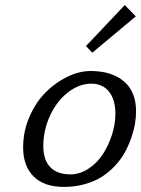

<svg xmlns="http://www.w3.org/2000/svg" viewBox="-20 -732 560 762"><path d="M71.8 0ZM475.1 -711.9 519 -667 346.2 -522.9 321.3 -549.3ZM259.8 -40Q296.9 -40 330.8 -62.3Q364.7 -84.5 387.7 -119.4Q410.6 -154.3 424.3 -197Q438 -239.7 438 -280.8Q438 -335.9 412.8 -367.9Q387.7 -399.9 342.8 -399.9Q293.9 -399.9 249.5 -365.2Q205.1 -330.6 178.5 -272.9Q151.9 -215.3 151.9 -151.9Q151.9 -98.1 179 -69.1Q206.1 -40 259.8 -40ZM520 -290Q520 -266.6 515.6 -240.5Q511.2 -214.4 501 -184.8Q490.7 -155.3 475.8 -127.9Q460.9 -100.6 437.5 -75.2Q414.1 -49.8 385.5 -31.2Q356.9 -12.7 317.9 -1.5Q278.8 9.8 233.9 9.8Q155.3 9.8 113.5 -31.5Q71.8 -72.8 71.8 -147Q71.8 -210 96.4 -267.3Q121.1 -324.7 159.7 -364Q198.2 -403.3 246.1 -426.8Q293.9 -450.2 339.8 -450.2Q423.3 -450.2 471.7 -409.2Q520 -368.2 520 -290Z"/></svg>

Font: Pfennig
Style: Italic
Weight: 500
Italic angle: -13°
Version: Version 20120410 ; ttfautohint (v0.8)